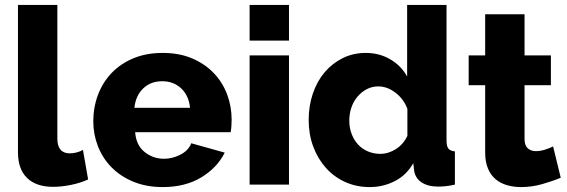

<svg xmlns="http://www.w3.org/2000/svg" viewBox="-20 -750 2305 780"><path d="M53 -730H213V-187Q213 -127 264 -127Q276 -127 290.5 -130.5Q305 -134 317 -141L338 -21Q308 -7 269 1Q230 9 196 9Q127 9 90 -27Q53 -63 53 -131Z M641 10Q575 10 522.5 -11.5Q470 -33 433.5 -70Q397 -107 378 -155.5Q359 -204 359 -257Q359 -314 378 -364.5Q397 -415 433 -453Q469 -491 521.5 -513Q574 -535 641 -535Q708 -535 760 -513Q812 -491 848 -453.5Q884 -416 902.5 -367Q921 -318 921 -264Q921 -250 920 -236.5Q919 -223 917 -213H529Q533 -160 567.5 -132.5Q602 -105 646 -105Q681 -105 713.5 -122Q746 -139 757 -168L893 -130Q862 -68 797 -29Q732 10 641 10ZM752 -312Q747 -362 716 -391Q685 -420 639 -420Q592 -420 561.5 -390.5Q531 -361 526 -312Z M994 0V-525H1154V0ZM994 -585V-730H1154V-585Z M1482 10Q1428 10 1382.5 -10.5Q1337 -31 1304 -68Q1271 -105 1252.5 -154.5Q1234 -204 1234 -263Q1234 -320 1251 -370Q1268 -420 1299 -456.5Q1330 -493 1372.5 -514Q1415 -535 1466 -535Q1521 -535 1565.5 -509Q1610 -483 1634 -439V-730H1794V-180Q1794 -156 1801.5 -146.5Q1809 -137 1828 -135V0Q1806 5 1790 6.5Q1774 8 1760 8Q1718 8 1692 -9.5Q1666 -27 1662 -60L1659 -87Q1631 -38 1583.5 -14Q1536 10 1482 10ZM1525 -125Q1558 -125 1588.5 -144.5Q1619 -164 1635 -198V-308Q1620 -348 1586.5 -373.5Q1553 -399 1517 -399Q1491 -399 1469.5 -387.5Q1448 -376 1432 -357Q1416 -338 1407.5 -313Q1399 -288 1399 -260Q1399 -231 1408.5 -206Q1418 -181 1434.5 -163Q1451 -145 1474.5 -135Q1498 -125 1525 -125Z M2258 -28Q2225 -14 2182.5 -2Q2140 10 2097 10Q2067 10 2040.5 2.5Q2014 -5 1994 -21.5Q1974 -38 1962.5 -65Q1951 -92 1951 -130V-404H1884V-525H1951V-692H2111V-525H2218V-404H2111V-185Q2111 -159 2124 -147.5Q2137 -136 2157 -136Q2175 -136 2194 -142Q2213 -148 2227 -155Z"/></svg>

Font: Oxford Sans
Style: Regular
Weight: 800
Designer: Matt McInerney, Pablo Impallari, Rodrigo Fuenzalida
Foundry: Matt McInerney, Pablo Impallari, Rodrigo Fuenzalida
Version: Version 3.000g; ttfautohint (v1.5) -l 8 -r 28 -G 28 -x 14 -D